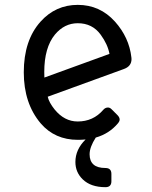

<svg xmlns="http://www.w3.org/2000/svg" viewBox="-20 -567 626 792"><path d="M431.6 -344.7Q424.3 -384.3 395 -424.3Q360.8 -471.2 300.8 -471.2Q245.6 -471.2 206.5 -424.3Q162.6 -370.6 162.6 -270Q162.6 -258.3 163.1 -247.1ZM301.3 9.8Q206.1 9.8 147.9 -58.1Q78.1 -140.6 78.1 -268.6Q78.1 -400.9 147.5 -478Q209.5 -546.9 300.8 -546.9Q392.1 -546.9 454.1 -478Q512.7 -412.6 522 -330.1Q522.5 -326.7 522.5 -323.2Q522.5 -293.5 490.7 -282.2L176.8 -168Q182.1 -144.5 205.1 -115.7Q245.6 -65.9 300.3 -65.9Q364.7 -65.9 405.8 -113.8Q414.1 -123.5 425.3 -123.5Q433.1 -123.5 439.9 -116.7L464.4 -92.3Q473.6 -83 473.6 -73.7Q473.6 -66.9 466.3 -58.1Q430.7 -15.6 375 0.5Q349.6 40 349.6 69.3Q349.6 97.2 365.7 111.6Q381.8 126 415 126Q439.5 126 439.5 150.4V180.7Q439.5 205.1 415 205.1Q354.5 205.1 321.3 172.9Q291 143.6 291 101.1Q291 49.8 333 8.3Q317.9 9.8 301.3 9.8Z"/></svg>

Font: Simply Mono
Style: Book
Weight: 400
Designer: Wojciech Kalinowski "wmk69" (wmk69@o2.pl)
Foundry: Wojciech Kalinowski "wmk69" (wmk69@o2.pl)
Version: Version 1.0.0